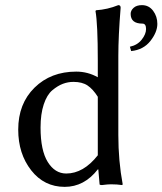

<svg xmlns="http://www.w3.org/2000/svg" viewBox="-20 -718 633 748"><path d="M533 -698Q560 -698 576.5 -676Q593 -654 593 -625Q593 -593 566 -558.5Q539 -524 491 -519L486 -536Q515 -542 532 -563.5Q549 -585 549 -605Q549 -626 535 -626Q489 -626 489 -664Q489 -677 500.5 -687.5Q512 -698 533 -698ZM361 -113V-341Q342 -371 321 -385Q300 -399 266 -399Q245 -399 225 -391.5Q205 -384 184 -366.5Q163 -349 150.5 -311.5Q138 -274 138 -221Q138 -132 166 -87Q194 -42 238 -42Q305 -42 361 -113ZM361 -58Q308 10 232 10Q152 10 101.5 -54.5Q51 -119 51 -213Q51 -314 114.5 -376.5Q178 -439 277 -439Q322 -439 361 -417V-482Q361 -625 352 -675L354 -678Q399 -681 441 -698Q450 -698 450 -688Q441 -577 441 -500V-192Q441 -91 458 0L456 3Q436 0 412 0Q400 0 377 3Q368 3 368 0L363 -58Z"/></svg>

Font: Libertinus Sans
Style: Regular
Weight: 400
Designer: Philipp H. Poll
Foundry: Khaled Hosny
Version: Version 6.1